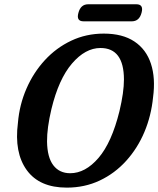

<svg xmlns="http://www.w3.org/2000/svg" viewBox="-20 -868 742 900"><path d="M466.5 -710.5Q554.5 -710.5 610 -673.5Q665.5 -636.5 687.5 -569.2Q709.5 -502 697.5 -412Q689 -325.5 656.8 -249Q624.5 -172.5 571.2 -113.8Q518 -55 447.5 -21.8Q377 11.5 293 11.5Q165 11.5 105.5 -70.5Q46 -152.5 64 -292Q71 -376.5 103.8 -452Q136.5 -527.5 190 -585.8Q243.5 -644 313.8 -677.2Q384 -710.5 466.5 -710.5ZM309 -56Q380 -56 441.8 -127.8Q503.5 -199.5 540 -347Q550.5 -391.5 555.8 -428.5Q561 -465.5 561 -496Q560.5 -643 451 -643Q380 -643 317.5 -570.2Q255 -497.5 221 -356.5Q200 -267.5 200.5 -205Q201.5 -130.5 230 -93.2Q258.5 -56 309 -56ZM347.5 -807.5Q358 -848 393.5 -848H619Q654.5 -848 643.5 -808Q633 -768 597.5 -768H372Q336.5 -768 347.5 -807.5Z"/></svg>

Font: Fraunces 144pt SuperSoft SemiBold
Style: Italic
Weight: 600
Italic angle: -16°
Version: Version 1.000;[b76b70a41]